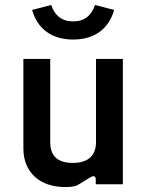

<svg xmlns="http://www.w3.org/2000/svg" viewBox="-20 -741 591 772"><path d="M240 11C259 11 275 10 289 5L345 -29C357 -36 365 -32 365 -20V0H474V-504H366V-170C366 -116 335 -86 273 -86C209 -86 182 -116 182 -170V-504H74V-144C74 -46 143 11 240 11ZM274 -582C359 -582 417 -624 439 -701L362 -721C348 -679 320 -655 274 -655C228 -655 200 -679 186 -721L109 -701C131 -624 189 -582 274 -582Z"/></svg>

Font: Finlandica Medium
Style: Regular
Weight: 500
Designer: Niklas Ekholm, Juho Hiilivirta, Jaakko Suomalainen
Foundry: Helsinki Type Studio
Version: Version 2.000;Glyphs 3.2 (3202)